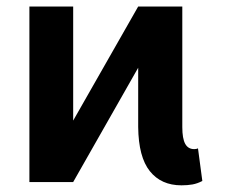

<svg xmlns="http://www.w3.org/2000/svg" viewBox="-20 -548 697 578"><path d="M526.3 9.9Q465.2 9.9 431.1 -32.7Q397 -75.3 396 -165.5V-344.1L200.3 0H68.5V-528.4H200.3V-185L396 -528.4H528.8V-165.5Q528.8 -131 537.5 -115.1Q546.2 -99.1 564.6 -99.1Q572.4 -99.1 576 -101.6L589.1 -3.2Q574.2 4.6 559.3 7.3Q544.4 9.9 526.3 9.9Z"/></svg>

Font: Linik Sans SemiBold
Style: Regular
Weight: 600
Designer: Fonts by Rasmus Andersson / Changes by Cristiano Sobral with parts from Marc Monis
Foundry: rsms
Version: Version 3.020; ttfautohint (v1.6)